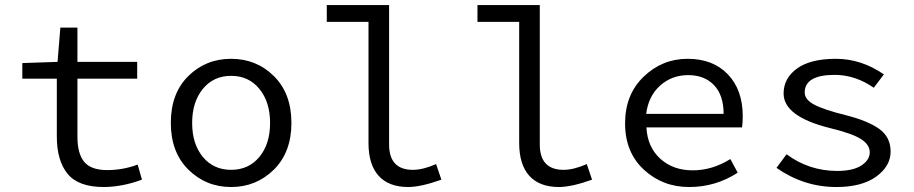

<svg xmlns="http://www.w3.org/2000/svg" viewBox="-20 -732 3638 764"><path d="M206.1 -189V-418.9H68.8V-481L209 -485.8L220.2 -622.1H288.1V-485.8H525.9V-418.9H288.1V-188Q288.1 -120.1 315.4 -87.6Q342.8 -55.2 406.2 -55.2Q469.7 -55.2 527.8 -77.1L544.9 -17.1Q466.8 11.7 393.1 12.2Q292 12.2 249 -40.3Q206.1 -92.8 206.1 -189Z M787.1 -378.2Q744.6 -326.2 744.6 -242.7Q744.6 -159.2 787.1 -107.7Q829.6 -56.2 899.7 -56.2Q969.7 -56.2 1012.2 -107.7Q1054.7 -159.2 1054.7 -242.7Q1054.7 -326.2 1012.2 -378.2Q969.7 -430.2 899.7 -430.2Q829.6 -430.2 787.1 -378.2ZM729.7 -56.9Q659.7 -126 659.7 -243.2Q659.7 -360.4 729.2 -429.2Q798.8 -498 899.7 -498Q1000.5 -498 1070.1 -429Q1139.6 -359.9 1139.6 -242.9Q1139.6 -126 1069.6 -56.9Q999.5 12.2 899.7 12.2Q799.8 12.2 729.7 -56.9Z M1280.3 -645V-711.9H1528.3V-157.2Q1528.3 -56.2 1623 -56.2Q1663.1 -56.2 1715.3 -79.1L1736.3 -17.1Q1656.2 11.7 1605 12.2Q1526.9 12.2 1486.6 -32.5Q1446.3 -77.1 1446.3 -163.1V-645Z M1879.9 -645V-711.9H2127.9V-157.2Q2127.9 -56.2 2222.7 -56.2Q2262.7 -56.2 2314.9 -79.1L2335.9 -17.1Q2255.9 11.7 2204.6 12.2Q2126.5 12.2 2086.2 -32.5Q2045.9 -77.1 2045.9 -163.1V-645Z M2859.4 -278.8Q2859.4 -353 2821.3 -393.1Q2783.2 -433.1 2718.3 -433.1Q2653.3 -433.1 2606.7 -391.4Q2560.1 -349.6 2551.3 -278.8ZM2935.5 -270Q2935.5 -243.2 2932.6 -225.1H2552.2Q2556.2 -147 2607.2 -100.6Q2658.2 -54.2 2736.3 -54.2Q2814.5 -54.2 2886.2 -99.1L2915.5 -44.9Q2827.6 12.2 2722.2 12.2Q2616.7 12.2 2542 -56.9Q2467.3 -126 2467.3 -241Q2467.3 -356 2541.3 -427Q2615.2 -498 2716.3 -498Q2817.4 -498 2876.5 -436Q2935.5 -374 2935.5 -270Z M3283.2 -222.2Q3098.1 -268.1 3098.1 -359.9Q3098.1 -420.9 3151.6 -459.5Q3205.1 -498 3306.2 -498Q3407.2 -498 3497.1 -436L3457 -382.8Q3383.8 -433.6 3302.2 -434.1Q3182.1 -434.1 3182.1 -363.8Q3182.1 -335.9 3219.5 -315.9Q3256.8 -295.9 3344.5 -273.9Q3432.1 -252 3478 -219.5Q3523.9 -187 3523.9 -128.9Q3523.9 -70.8 3466.6 -29.3Q3409.2 12.2 3308.1 12.2Q3178.7 12.2 3069.8 -64L3109.9 -118.2Q3198.7 -52.2 3311 -51.8Q3374 -51.8 3407.5 -73.5Q3440.9 -95.2 3440.9 -126Q3440.9 -156.7 3405.5 -179Q3370.1 -201.2 3283.2 -222.2Z"/></svg>

Font: SourceCodePro-Regular
Style: Regular
Weight: 400
Monospace: yes
Designer: Paul D. Hunt
Foundry: Adobe Systems Incorporated
Version: Version 1.009;PS 1.000;hotconv 1.0.70;makeotf.lib2.5.5900